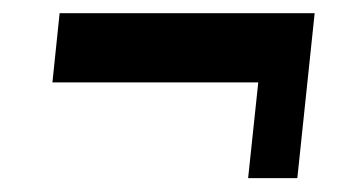

<svg xmlns="http://www.w3.org/2000/svg" viewBox="-20 -485 505 286"><path d="M349.6 -219.7 364.7 -362.3H58.1L68.8 -465.3H448.7L422.9 -219.7Z"/></svg>

Font: Oswald
Style: Demi-Bold
Weight: 600
Designer: Vernon Adams
Foundry: Vernon Adams
Version: 3.0; ttfautohint (v0.94.23-7a4d-dirty) -l 8 -r 50 -G 200 -x 